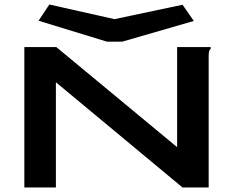

<svg xmlns="http://www.w3.org/2000/svg" viewBox="-20 -832 1040 852"><path d="M88 -623H230L766 -179V-623H915V-616Q909 -610 907.5 -603Q906 -596 906 -579V0H790L228 -467V0H88ZM790 -811 840 -739 522 -647H455L151 -740L199 -812L488 -747Z"/></svg>

Font: Inconsolata UltraExpanded ExtraBold
Style: Regular
Weight: 800
Width: 9
Monospace: yes
Designer: Raph Levien, Cyreal, Brenton Simpson
Foundry: Raph Levien, Cyreal, Google
Version: Version 3.001; ttfautohint (v1.8.2.53-6de2)